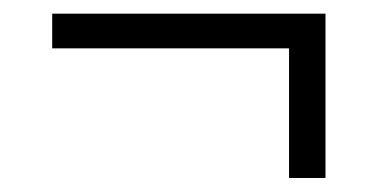

<svg xmlns="http://www.w3.org/2000/svg" viewBox="-20 -356 550 274"><path d="M444.5 -102H392.5V-316H444.5ZM54.5 -287V-336.5H444.5V-287Z"/></svg>

Font: Anek Tamil Medium Light
Style: Regular
Weight: 300
Version: Version 1.003